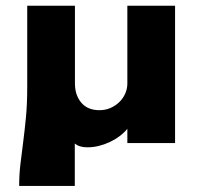

<svg xmlns="http://www.w3.org/2000/svg" viewBox="-20 -485 668 651"><path d="M45 145.5Q45 106.8 49.3 71.1Q53.6 35.5 58.6 -3.4Q63.6 -42.3 68 -87.5Q72.3 -132.7 72.3 -190V-465.5H234.1V-201.8Q234.1 -162.3 255.7 -136.8Q277.3 -111.4 317.3 -111.4Q337.7 -111.4 355 -119.1Q372.3 -126.8 385 -139.3Q397.7 -151.8 404.8 -168.2Q411.8 -184.5 411.8 -201.8V-465.5H573.6V0H411.8V-48.2Q400.5 -34.5 385 -23Q369.5 -11.4 351.8 -3.2Q334.1 5 314.8 9.8Q295.5 14.5 276.4 14.5Q248.2 14.5 233.6 1.4V145.5Z"/></svg>

Font: Spartan ExtBd
Style: Regular
Weight: 800
Designer: Matt Bailey, Mirko Velimirovic
Foundry: Matt Bailey
Version: Version 1.005